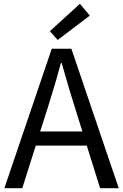

<svg xmlns="http://www.w3.org/2000/svg" viewBox="-20 -989 647 1009"><path d="M283 -779 242 -825 400 -969 452 -907ZM413 -298 378 -410Q348 -503 304 -658H300Q273 -556 227 -410L191 -298ZM436 -224H168L97 0H3L252 -733H355L604 0H506Z"/></svg>

Font: 思源黑体R
Style: Regular
Weight: 400
Designer: Ryoko NISHIZUKA  (kana & ideographs); Paul D. Hunt (Latin, Greek & Cyrillic); Wenlong ZHANG  (bopomofo); Sandoll Communi
Foundry: Adobe Systems Incorporated
Version: Version 1.00 June 24, 2014, initial release